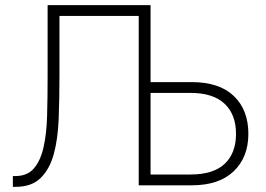

<svg xmlns="http://www.w3.org/2000/svg" viewBox="-20 -720 1035 746"><path d="M30 -36H40Q86 -36 111.5 -65.5Q137 -95 149 -147Q161 -199 163 -270Q165 -341 165 -425V-700H565V-401H725Q832 -401 888.5 -347Q945 -293 945 -200Q945 -109 888 -54.5Q831 0 725 0H519V-658H211V-425Q211 -337 208 -258.5Q205 -180 189 -121.5Q173 -63 138 -28.5Q103 6 40 6H30ZM720 -42Q809 -42 853 -83.5Q897 -125 897 -200Q897 -275 852.5 -317Q808 -359 720 -359H565V-42Z"/></svg>

Font: PT Root UI Light
Style: Regular
Weight: 300
Designer: Vitaly Kuzmin
Foundry: ParaType Ltd.
Version: Version 2.000G